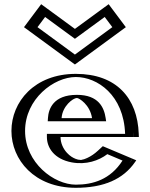

<svg xmlns="http://www.w3.org/2000/svg" viewBox="-20 -880 715 915"><path d="M248.5 -317C251.5 -364 285.5 -413 346.5 -413C398.5 -413 435.5 -371 443.5 -317ZM479.5 -173C366.5 -60 243.5 -141 243.5 -227H616.5C616.5 -418 497.5 -528 341.5 -528C186.5 -528 59.5 -406 59.5 -256C59.5 -107 186.5 15 341.5 15C455.5 15 549.5 -22 607.5 -119ZM184 -840 116 -749 337 -587 558 -749 490 -840 337 -728ZM232.5 -302 233.5 -318C236.9 -370.8 276 -428 346.5 -428C407.8 -428 449.6 -378.2 458.3 -319.2L460.9 -302ZM482.8 -155.3C400.1 -79 309.1 -94.7 261.3 -146.8C241 -168.9 228.5 -197.3 228.5 -227V-242H601.2C595.1 -415.4 485.7 -513 341.5 -513C194.3 -513 74.5 -397.2 74.5 -256C74.5 -115.8 194.3 0 341.5 0C446.2 0 529.5 -30.9 585.3 -112.1ZM187.1 -819.1 337 -709.4 486.9 -819.1 536.9 -752.1 337 -605.6 137.1 -752.1ZM232.5 -302H460.9L458.3 -319.2C449.6 -378.2 407.8 -428 346.5 -428C276 -428 236.9 -370.8 233.5 -318ZM482.8 -155.3 585.3 -112.1C529.5 -30.9 446.2 0 341.5 0C194.3 0 74.5 -115.8 74.5 -256C74.5 -397.2 194.3 -513 341.5 -513C485.7 -513 595.1 -415.4 601.2 -242H228.5V-227C228.5 -197.3 241 -168.9 261.3 -146.8C309.1 -94.7 400.1 -79 482.8 -155.3ZM187.1 -819.1 137.1 -752.1 337 -605.6 536.9 -752.1 486.9 -819.1 337 -709.4ZM248.5 -317H443.5C435.5 -371 398.5 -413 346.5 -413C285.6 -413 251.5 -364 248.5 -317ZM472.6 -166.4 479.7 -172.9 608.1 -118.8 597.6 -103.6C538.5 -17.5 449.1 15 341.5 15C186.5 15 59.5 -107 59.5 -256C59.5 -406 186.5 -528 341.5 -528C493.7 -528 609.8 -423.1 616.2 -242.5L616.8 -227H243.5C243.5 -201.6 254.2 -176.6 272.3 -156.9C314.3 -111.2 395.4 -95 472.6 -166.4ZM184 -840 337 -728 490 -840 558 -749 337 -587 116 -749ZM207.5 -302H485.8L483.4 -317.8C476.1 -367.1 450.1 -428 346.5 -428C232.9 -428 211.2 -359.6 208.5 -317.4ZM491.5 -145.4 563.9 -114.8C505.9 -24.3 422.9 0 341.5 0C237.1 0 99.5 -104 99.5 -256C99.5 -409.1 237.1 -513 341.5 -513C443.9 -513 569.9 -427 576.2 -242H203.5V-227C203.5 -176.9 237.5 -121.8 322.2 -106.1C390.2 -93.6 450.7 -114.3 491.5 -145.4ZM195 -799.1 337 -695.1 479 -799.1 515.3 -750.6 337 -619.9 158.7 -750.6ZM418.6 -317H273.5C277.2 -374.6 328.2 -413 346.5 -413C356.8 -413 409.1 -381.1 418.6 -317ZM445.7 -161C413 -130.8 381 -120 367.9 -118.3C359.1 -117.1 328.1 -120.1 299.1 -151.7C280.6 -171.8 268.5 -198.9 268.5 -227H641.8L641.2 -242.2C635.2 -411.9 535.3 -528 341.5 -528C143.7 -528 34.5 -394.2 34.5 -256C34.5 -118.9 143.7 15 341.5 15C474.3 15 567.3 -25.8 624 -108.3L629.3 -116.1L469.9 -183.3ZM176.2 -860 94.3 -750.5 337 -572.7 579.7 -750.5 497.8 -860 337 -742.3Z"/></svg>

Font: Hussar Outliner
Style: Regular
Weight: 700
Foundry: Cannot Into Space Fonts
Version: Version 0.92